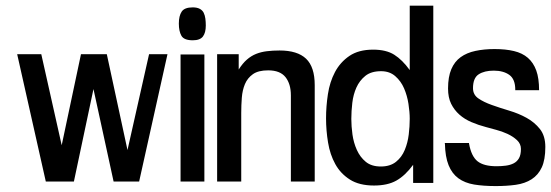

<svg xmlns="http://www.w3.org/2000/svg" viewBox="-20 -625 1897 661"><path d="M556.6 -438.5 459 0H371.1L301.8 -318.4L234.4 0H137.7L39.1 -438.5H122.1L192.4 -125L258.8 -438.5H347.7L418.9 -108.4L493.2 -438.5Z M688.5 -537.1Q688.5 -512.7 678.7 -499.5Q668.9 -486.3 643.6 -486.3Q613.3 -486.3 604.5 -502Q595.7 -517.6 595.7 -543.9Q595.7 -570.3 605.5 -585Q615.2 -599.6 643.6 -599.6Q658.2 -599.6 667.5 -594.7Q676.8 -589.8 681.2 -581.1Q685.5 -572.3 687 -561Q688.5 -549.8 688.5 -537.1ZM683.6 0H601.6V-437.5H683.6Z M1063.5 0H981.4V-296.9Q981.4 -335.9 962.9 -359.4Q944.3 -382.8 903.3 -382.8Q869.1 -382.8 850.6 -369.6Q832 -356.4 823.2 -335.4Q814.5 -314.5 812.5 -288.6Q810.5 -262.7 810.5 -236.3V0H727.5V-438.5H801.8V-385.7Q815.4 -407.2 830.1 -419.9Q844.7 -432.6 861.8 -439.5Q878.9 -446.3 898.9 -448.7Q918.9 -451.2 942.4 -451.2Q1003.9 -451.2 1033.7 -422.9Q1063.5 -394.5 1063.5 -332Z M1471.7 4.9H1402.3V-57.6Q1375 -20.5 1344.7 -3.4Q1314.5 13.7 1267.6 13.7Q1216.8 13.7 1184.6 -6.8Q1152.3 -27.3 1134.3 -60.1Q1116.2 -92.8 1109.4 -134.3Q1102.5 -175.8 1102.5 -217.8Q1102.5 -258.8 1108.9 -300.8Q1115.2 -342.8 1133.3 -377Q1151.4 -411.1 1183.1 -432.6Q1214.8 -454.1 1264.6 -454.1Q1309.6 -454.1 1337.4 -436.5Q1365.2 -418.9 1390.6 -383.8V-605.5H1471.7ZM1390.6 -215.8Q1390.6 -239.3 1386.2 -267.6Q1381.8 -295.9 1371.1 -320.8Q1360.4 -345.7 1340.8 -362.8Q1321.3 -379.9 1292 -379.9Q1257.8 -379.9 1237.8 -363.8Q1217.8 -347.7 1207 -323.7Q1196.3 -299.8 1192.9 -271Q1189.5 -242.2 1189.5 -215.8Q1189.5 -190.4 1193.4 -162.1Q1197.3 -133.8 1208.5 -108.9Q1219.7 -84 1239.3 -67.9Q1258.8 -51.8 1291 -51.8Q1323.2 -51.8 1343.3 -67.9Q1363.3 -84 1373.5 -108.9Q1383.8 -133.8 1387.2 -162.1Q1390.6 -190.4 1390.6 -215.8Z M1857.4 -119.1Q1857.4 -75.2 1845.2 -48.8Q1833 -22.5 1810.1 -7.8Q1787.1 6.8 1755.9 11.2Q1724.6 15.6 1686.5 15.6Q1644.5 15.6 1612.3 10.3Q1580.1 4.9 1558.1 -11.2Q1536.1 -27.3 1524.4 -56.2Q1512.7 -85 1511.7 -130.9L1510.7 -132.8H1594.7V-130.9Q1602.5 -86.9 1624 -69.8Q1645.5 -52.7 1689.5 -52.7Q1706.1 -52.7 1721.2 -54.7Q1736.3 -56.6 1748 -62.5Q1759.8 -68.4 1766.6 -80.1Q1773.4 -91.8 1773.4 -112.3Q1773.4 -129.9 1759.8 -142.6Q1746.1 -155.3 1727.1 -164.1Q1708 -172.9 1687.5 -178.2Q1667 -183.6 1653.3 -187.5Q1627 -194.3 1603 -204.6Q1579.1 -214.8 1561.5 -230.5Q1543.9 -246.1 1533.2 -267.6Q1522.5 -289.1 1522.5 -320.3Q1522.5 -360.4 1533.7 -386.7Q1544.9 -413.1 1565.9 -428.2Q1586.9 -443.4 1616.7 -449.7Q1646.5 -456.1 1682.6 -456.1Q1720.7 -456.1 1749.5 -449.2Q1778.3 -442.4 1797.4 -425.8Q1816.4 -409.2 1826.2 -382.3Q1835.9 -355.5 1835.9 -314.5H1753.9V-316.4Q1753.9 -352.5 1733.4 -367.2Q1712.9 -381.8 1679.7 -381.8Q1647.5 -381.8 1627.9 -369.1Q1608.4 -356.4 1608.4 -321.3Q1608.4 -298.8 1627 -286.1Q1645.5 -273.4 1672.9 -263.7Q1700.2 -253.9 1732.9 -244.1Q1765.6 -234.4 1793 -219.2Q1820.3 -204.1 1838.9 -180.7Q1857.4 -157.2 1857.4 -119.1Z"/></svg>

Font: RIT TN Joy
Style: Bold
Weight: 700
Designer: Hussain K H
Foundry: Rachana Institute of Typography
Version: 1.6.2